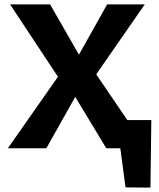

<svg xmlns="http://www.w3.org/2000/svg" viewBox="-20 -678 726 878"><path d="M554 179 513 -129H672L668 180ZM525 -129H623V0H525ZM16 0 245 -327 26 -658H209L341 -428L470 -658H642L420 -338L650 0H466L324 -235L192 0Z"/></svg>

Font: Ysabeau Office ExtraBold
Style: Regular
Weight: 800
Designer: Christian Thalmann (Catharsis Fonts)
Version: Version 2.001;gftools[0.9.30]; featfreeze: tnum,lnum,ss02